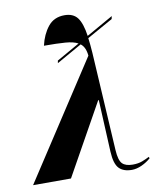

<svg xmlns="http://www.w3.org/2000/svg" viewBox="-125 -837 741 913"><g transform="rotate(-10 246.0 -380.0)"><path d="M-38 0 328 -561Q324 -603 301 -620L179 -551L181 -563L292 -626Q270 -638 231 -641Q192 -644 128 -644Q140 -697 169 -733.5Q198 -770 249 -770Q291 -770 311.5 -743Q332 -716 341 -654L470 -727L467 -713L342 -643Q346 -614 349 -571L377 -96Q380 -46 396 -30Q412 -14 446 -14Q473 -14 492.5 -21.5Q512 -29 527 -37L530 -30Q511 -13 486 -1.5Q461 10 438 10Q397 10 376 -12Q355 -34 352 -93L340 -344H337L145 0Z"/></g></svg>

Font: Noto Serif Display ExtraCondensed ExtraBold
Style: Italic
Weight: 800
Width: 2
Italic angle: -12°
Designer: Monotype Design Team
Foundry: Monotype Imaging Inc.
Version: Version 2.009